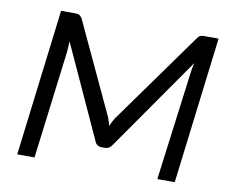

<svg xmlns="http://www.w3.org/2000/svg" viewBox="-72 -735 1000 827"><g transform="rotate(10 427.5 -321.0)"><path d="M409.7 -225.6Q413.1 -216.8 415.8 -208Q418.5 -199.2 420.9 -189.5Q428.7 -208.5 439.9 -226.1L726.6 -626Q733.4 -636.2 739.3 -638.9Q745.1 -641.6 756.8 -641.6H819.8L741.2 0H665L726.1 -470.7Q727.1 -481 729.5 -493.9Q731.9 -506.8 734.9 -519.5L450.7 -112.3Q439 -93.3 417.5 -93.3H405.3Q383.3 -93.3 375.5 -112.3L189.5 -519Q189 -506.3 188.5 -494.4Q188 -482.4 187 -472.7L127.9 0H52.2L130.9 -641.6H193.4Q205.1 -641.6 210.4 -638.7Q215.8 -635.7 222.7 -626.5L409.7 -225.6Z"/></g></svg>

Font: Carlito
Style: Italic
Weight: 400
Italic angle: -7°
Designer: Lukasz Dziedzic
Foundry: tyPoland Lukasz Dziedzic
Version: Version 1.104